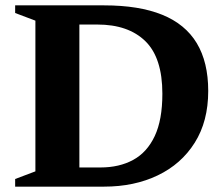

<svg xmlns="http://www.w3.org/2000/svg" viewBox="-20 -696 836 716"><path d="M585.5 -346.5Q585.5 -480.5 522 -542.5Q458.5 -604.5 343 -604.5H199L185.5 -676H368.5Q498.5 -676 584.8 -641Q671 -606 713.8 -535Q756.5 -464 756.5 -357Q756.5 -243.5 706.2 -163.8Q656 -84 568.2 -42Q480.5 0 368.5 0H185.5L199 -71.5H354.5Q425 -71.5 476.8 -99.8Q528.5 -128 557 -188.5Q585.5 -249 585.5 -346.5ZM36.5 0V-28.5L112 -57V-619L36.5 -647.5V-676H276V0Z"/></svg>

Font: Newsreader 16pt 16pt
Style: Bold
Weight: 700
Version: Version 1.003